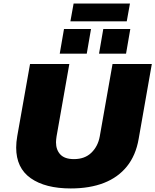

<svg xmlns="http://www.w3.org/2000/svg" viewBox="-20 -1048 874 1080"><path d="M378 12Q235 12 153 -45.5Q71 -103 71 -218Q71 -233 72.5 -249Q74 -265 77 -282L149 -688H370L298 -280Q297 -272 296 -264Q295 -256 295 -248Q295 -205 319.5 -179Q344 -153 396 -153Q457 -153 494 -189Q531 -225 541 -280L613 -688H834L760 -267Q744 -174 694 -112Q644 -50 564.5 -19Q485 12 378 12ZM316 -746 340 -885H492L468 -746ZM537 -746 561 -885H713L689 -746ZM376 -928 394 -1028H711L693 -928Z"/></svg>

Font: Archivo SemiBold Black
Style: Italic
Weight: 900
Italic angle: -10°
Version: Version 2.001